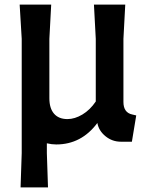

<svg xmlns="http://www.w3.org/2000/svg" viewBox="-20 -620 651 840"><path d="M576 -115 557 0H509Q471 0 441.5 -24Q412 -48 406 -82Q336 12 226 12Q207 12 185 7V50L190 200H70L75 50V-450L66 -600H204L196 -450V-190Q196 -146 216.5 -122.5Q237 -99 275 -99Q307 -99 340.5 -119Q374 -139 399 -176V-450L391 -600H528L520 -450V-174Q520 -127 559 -119Z"/></svg>

Font: Farro Medium
Style: Regular
Weight: 500
Designer: Aceler Chua
Foundry: Grayscale Limited
Version: Version 1.101